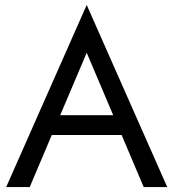

<svg xmlns="http://www.w3.org/2000/svg" viewBox="-20 -755 700 775"><path d="M560 0 471 -210H189L100 0H5L330 -735L655 0ZM330 -542 223 -290H437Z"/></svg>

Font: Jost
Style: Regular
Weight: 400
Version: Version 3.500